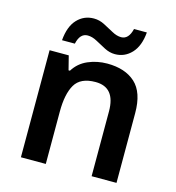

<svg xmlns="http://www.w3.org/2000/svg" viewBox="-110 -844 863 939"><g transform="rotate(15 321.0 -374.5)"><path d="M371 -552Q462 -552 513.5 -505Q565 -458 565 -353V0H439V-328Q439 -450 339 -450Q263 -450 235 -402Q207 -354 207 -265V0H81V-542H178L196 -471H203Q229 -513 274.5 -532.5Q320 -552 371 -552ZM127 -605Q133 -676 167 -712Q201 -748 251 -748Q279 -748 305 -734.5Q331 -721 355.5 -707.5Q380 -694 402 -694Q440 -694 453 -749H518Q512 -679 477.5 -642.5Q443 -606 394 -606Q367 -606 341 -619.5Q315 -633 290.5 -646.5Q266 -660 243 -660Q204 -660 192 -605Z"/></g></svg>

Font: Noto Sans Sinhala UI SemiBold
Style: Regular
Weight: 600
Designer: Jelle Bosma - Monotype Design Team
Foundry: Monotype Imaging Inc.
Version: Version 2.006; ttfautohint (v1.8.4.7-5d5b)